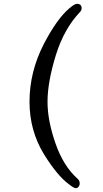

<svg xmlns="http://www.w3.org/2000/svg" viewBox="-20 -817 540 1002"><path d="M376 165Q365 165 339 144Q280 101 210 -11Q134 -135 134 -286Q134 -442 209 -588Q277 -718 340 -772Q369 -797 381 -797Q406 -797 406 -774Q406 -763 398 -755Q315 -668 272 -531Q228 -389 228 -286Q228 -188 269.5 -69Q311 50 384 115Q396 125 396 140Q396 150 390 157.5Q384 165 376 165Z"/></svg>

Font: LXGW WenKai Mono
Style: Bold
Weight: 700
Designer: Fontworks Inc.
Version: Version 1.250;January 17, 2023